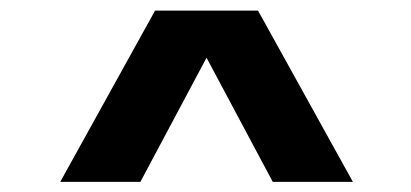

<svg xmlns="http://www.w3.org/2000/svg" viewBox="-20 -839 790 369"><path d="M278 -818.6H475.9L658.2 -489.5H504.2L340.8 -795.8H413.1L249.8 -489.5H95.8Z"/></svg>

Font: Martian Mono Custom sWd Rg
Style: Regular
Weight: 400
Width: 6
Monospace: yes
Designer: Alex Havermale
Foundry: Evil Martians
Version: Version 1.000